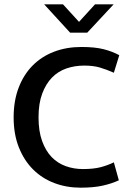

<svg xmlns="http://www.w3.org/2000/svg" viewBox="-20 -857 603 887"><path d="M363 -76Q412 -76 444.5 -84.5Q477 -93 506 -107L529 -24Q497 -9 455 0.5Q413 10 352 10Q287 10 230.5 -11.5Q174 -33 132.5 -74.5Q91 -116 67 -176.5Q43 -237 43 -315Q43 -391 66 -451.5Q89 -512 130.5 -554Q172 -596 229.5 -618Q287 -640 356 -640Q419 -640 459.5 -629.5Q500 -619 531 -602L506 -521Q472 -536 441.5 -545Q411 -554 369 -554Q326 -554 287.5 -541Q249 -528 220.5 -499Q192 -470 175 -424.5Q158 -379 158 -315Q158 -251 174.5 -205.5Q191 -160 218.5 -131.5Q246 -103 283.5 -89.5Q321 -76 363 -76ZM184 -837H271L345 -756L419 -837H505L383 -706H304Z"/></svg>

Font: Mukta Malar Medium
Style: Regular
Weight: 500
Designer: Aadarsh Rajan, Girish Dalvi, Yashodeep Gholap
Foundry: Ek Type
Version: Version 2.538;PS 1.000;hotconv 16.6.51;makeotf.lib2.5.65220;